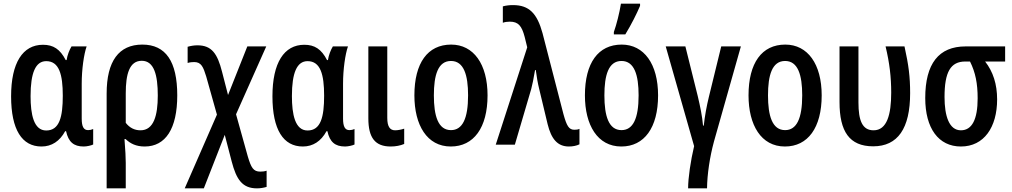

<svg xmlns="http://www.w3.org/2000/svg" viewBox="-20 -795 5561 1055"><path d="M208 10C264 10 308 -19 338 -74H343C356 -15 385 10 440 10C457 10 483 4 492 -1V-86C483 -82 474 -80 464 -80C440 -80 429 -99 429 -143V-335C429 -414 441 -497 456 -540H373C361 -520 350 -492 346 -465H341C310 -525 273 -549 216 -549C105 -549 41 -450 41 -266C41 -82 101 10 208 10ZM234 -78C165 -78 148 -167 148 -267C148 -394 175 -459 234 -459C305 -459 325 -386 325 -269C325 -153 307 -78 234 -78Z M566 240H671V100C671 70 669 34 664 -31H670C696 -6 728 10 775 10C890 10 954 -88 954 -271C954 -457 891 -550 762 -550C633 -550 566 -459 566 -281ZM752 -79C719 -79 692 -93 671 -120V-282C671 -388 691 -461 759 -461C827 -461 847 -382 847 -270C847 -161 825 -79 752 -79Z M995 240H1100L1215 -54L1253 92C1279 192 1312 240 1392 240C1410 240 1428 237 1445 232V143C1433 147 1421 148 1410 148C1372 148 1360 126 1342 66L1277 -167L1443 -540H1339L1233 -273L1200 -401C1175 -499 1144 -546 1065 -546C1046 -546 1029 -543 1011 -538V-449C1024 -453 1036 -454 1047 -454C1086 -454 1097 -427 1113 -375L1172 -165Z M1644 10C1700 10 1744 -19 1774 -74H1779C1792 -15 1821 10 1876 10C1893 10 1919 4 1928 -1V-86C1919 -82 1910 -80 1900 -80C1876 -80 1865 -99 1865 -143V-335C1865 -414 1877 -497 1892 -540H1809C1797 -520 1786 -492 1782 -465H1777C1746 -525 1709 -549 1652 -549C1541 -549 1477 -450 1477 -266C1477 -82 1537 10 1644 10ZM1670 -78C1601 -78 1584 -167 1584 -267C1584 -394 1611 -459 1670 -459C1741 -459 1761 -386 1761 -269C1761 -153 1743 -78 1670 -78Z M2127 10C2154 10 2180 5 2201 -4V-88C2186 -83 2166 -79 2151 -79C2123 -79 2108 -99 2108 -147V-540H2004V-145C2004 -38 2041 10 2127 10Z M2457 10C2583 10 2659 -93 2659 -271C2659 -443 2582 -550 2459 -550C2330 -550 2257 -449 2257 -271C2257 -108 2326 10 2457 10ZM2458 -80C2387 -80 2364 -159 2364 -271C2364 -381 2386 -460 2458 -460C2529 -460 2552 -382 2552 -271C2552 -143 2521 -80 2458 -80Z M3106 10C3127 10 3148 6 3164 -2V-87C3156 -83 3147 -82 3136 -82C3106 -82 3094 -103 3076 -168L2961 -613C2931 -722 2887 -767 2799 -767C2780 -767 2761 -765 2743 -760V-670C2754 -674 2767 -676 2781 -676C2828 -676 2847 -653 2863 -592L2877 -535L2704 0H2809L2899 -306C2905 -328 2912 -363 2920 -410H2924C2929 -372 2935 -337 2943 -305L2989 -113C3009 -32 3043 10 3106 10Z M3353 -606H3416C3450 -662 3479 -720 3497 -763V-775H3392C3384 -725 3368 -661 3353 -619ZM3394 10C3520 10 3596 -93 3596 -271C3596 -443 3519 -550 3396 -550C3267 -550 3194 -449 3194 -271C3194 -108 3263 10 3394 10ZM3395 -80C3324 -80 3301 -159 3301 -271C3301 -381 3323 -460 3395 -460C3466 -460 3489 -382 3489 -271C3489 -143 3458 -80 3395 -80Z M3761 240H3865C3866 162 3880 68 3903 -17L4051 -540H3943L3875 -262C3863 -213 3853 -159 3847 -105H3843C3838 -160 3828 -207 3814 -267L3746 -540H3638L3794 8C3775 88 3761 183 3761 240Z M4293 10C4419 10 4495 -93 4495 -271C4495 -443 4418 -550 4295 -550C4166 -550 4093 -449 4093 -271C4093 -108 4162 10 4293 10ZM4294 -80C4223 -80 4200 -159 4200 -271C4200 -381 4222 -460 4294 -460C4365 -460 4388 -382 4388 -271C4388 -143 4357 -80 4294 -80Z M4778 9C4913 9 4981 -89 4981 -283C4981 -373 4973 -436 4950 -540H4846C4868 -449 4877 -371 4877 -286C4877 -166 4854 -79 4780 -79C4718 -79 4697 -133 4697 -232V-540H4593V-234C4593 -73 4647 9 4778 9Z M5260 10C5387 10 5459 -96 5459 -249C5459 -332 5437 -401 5393 -457H5503V-540H5286C5138 -540 5064 -445 5064 -256C5064 -90 5137 10 5260 10ZM5260 -79C5195 -79 5170 -158 5170 -262C5170 -399 5203 -457 5284 -457H5310C5340 -397 5352 -336 5352 -255C5352 -139 5321 -79 5260 -79Z"/></svg>

Font: Kathrein 67 Medium Condensed
Style: Regular
Weight: 500
Width: 3
Designer: Lazydogs Typefoundry, based on Open Sans by Ascender Corporation
Foundry: Lazydogs Typefoundry
Version: Version 1.003;PS 001.003;hotconv 1.0.88;makeotf.lib2.5.64775